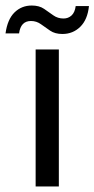

<svg xmlns="http://www.w3.org/2000/svg" viewBox="-60 -675 342 695"><path d="M69 0V-496H153V0ZM166 -552Q139 -552 121.5 -564Q104 -576 88 -587.5Q72 -599 52 -599Q15 -599 9 -554H-40Q-33 -605 -7.5 -630Q18 -655 55 -655Q82 -655 99.5 -643Q117 -631 133 -619.5Q149 -608 170 -608Q187 -608 199 -619Q211 -630 214 -653H262Q257 -604 230.5 -578Q204 -552 166 -552Z"/></svg>

Font: Firefly Display
Style: Regular
Weight: 400
Designer: Colophon Foundry, Jonny Pinhorn
Foundry: Colophon Foundry
Version: Version 1.200; ttfautohint (v1.8.3)